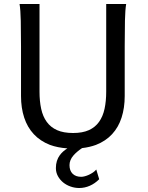

<svg xmlns="http://www.w3.org/2000/svg" viewBox="-20 -733 743 963"><path d="M612.8 -712.9Q607.9 -683.6 606.7 -630.1Q605.5 -576.7 605.5 -500.5V-251.5Q605.5 -191.9 589.8 -143.3Q574.2 -94.7 542.2 -60.1Q510.3 -25.4 461.4 -6.3Q429.7 5.4 391.6 9.8Q364.3 28.3 348.6 46.4Q328.6 69.3 328.6 95.2Q328.6 123 344.2 138.4Q359.9 153.8 387.2 153.8Q395 153.8 405.3 151.1Q415.5 148.4 426 143.6Q436.5 138.7 446.3 132.1Q456.1 125.5 462.9 117.2L477.5 166Q456.1 187.5 430.4 198.7Q404.8 210 377.4 210Q355 210 334 202.6Q313 195.3 296.6 181.9Q280.3 168.5 270.3 150.1Q260.3 131.8 260.3 109.9Q260.3 71.8 280.3 44.9Q294.4 25.9 317.9 11.2Q269 7.8 230.5 -6.3Q181.6 -25.4 149.4 -60.1Q117.2 -94.7 101.3 -143.3Q85.4 -191.9 85.4 -251.5V-500.5Q85.4 -572.8 84.2 -628.2Q83 -683.6 78.1 -712.9H178.2V-273.4Q178.2 -225.6 186.5 -187.3Q194.8 -148.9 214.4 -121.8Q233.9 -94.7 266.1 -80.3Q298.3 -65.9 346.7 -65.9Q394 -65.9 425.8 -80.3Q457.5 -94.7 476.8 -121.8Q496.1 -148.9 504.4 -187.3Q512.7 -225.6 512.7 -273.4V-712.9Z"/></svg>

Font: Andika Am
Style: Regular
Weight: 400
Designer: Victor Gaultney, Annie Olsen, Julie Remington, Don Collingsworth, Eric Hays, Becca Hirsbrunner
Foundry: SIL International
Version: Version 5.000